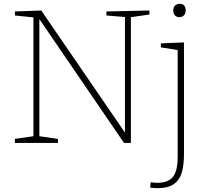

<svg xmlns="http://www.w3.org/2000/svg" viewBox="-20 -748 1087 1005"><path d="M537 -688 762 -693V-672L665 -658V0H629L186 -648V-35L283 -21V0H58V-21L155 -35V-657L58 -667V-688L196 -693L634 -54V-659L537 -667ZM802 237Q795 237 785.5 236Q776 235 766 234L769 206Q778 207 786 208Q794 209 802 209Q860 209 885 178Q910 147 910 73V-486L822 -500V-521L943 -526V60Q943 112 932.5 152Q922 192 891.5 214.5Q861 237 802 237ZM919 -658Q905 -658 896 -667Q887 -676 887 -693Q887 -710 896.5 -719Q906 -728 920 -728Q952 -728 952 -693Q952 -676 942 -667Q932 -658 919 -658Z"/></svg>

Font: Bitter ExtraLight
Style: Regular
Weight: 200
Designer: Sol Matas, and Bitter project Authors
Foundry: Sol Matas
Version: Version 2.001